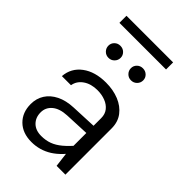

<svg xmlns="http://www.w3.org/2000/svg" viewBox="-249 -941 1043 1043"><g transform="rotate(45 272.5 -420.0)"><path d="M440 -844.9H81.8V-790.6H440ZM457.4 -354.8Q457.4 -404.5 431.2 -439Q405 -473.5 360.4 -491.7Q315.7 -509.9 260.2 -509.9Q176 -509.9 123.2 -470.5Q70.4 -431 65.4 -365H135.3Q141.4 -402.1 174.5 -425Q207.6 -447.9 256.6 -447.9Q289.4 -447.9 317.1 -437.3Q344.7 -426.8 361.3 -406Q377.8 -385.1 377.8 -354.8V-97.6L389.8 0H457.4ZM420.8 -135.7 394.8 -161.1Q362.7 -123.1 334.7 -99.7Q306.7 -76.3 278.3 -65.9Q250 -55.5 215.9 -55.5Q172.5 -55.5 147.7 -80.1Q122.9 -104.7 122.9 -144.2Q122.9 -182 152.2 -206.7Q181.6 -231.5 236.4 -234.2L413 -242V-297.4L231.5 -289.5Q175 -287.2 135 -267.2Q95.1 -247.3 73.9 -214.1Q52.7 -180.8 52.7 -138.1Q52.7 -73.6 92.9 -34.1Q133.1 5.4 201.6 5.4Q264.8 5.4 318.1 -28Q371.3 -61.4 420.8 -135.7ZM127 -660.7Q127 -641.6 140.5 -627.8Q154.1 -614 173.8 -614Q194 -614 207.5 -627.8Q221.1 -641.6 221.1 -660.7Q221.1 -679.8 207.5 -693.1Q194 -706.4 173.8 -706.4Q154.1 -706.4 140.5 -693.1Q127 -679.8 127 -660.7ZM300 -660.7Q300 -641.6 313.6 -627.8Q327.1 -614 346.9 -614Q367 -614 380.7 -627.8Q394.3 -641.6 394.3 -660.7Q394.3 -679.8 380.7 -693.1Q367 -706.4 346.9 -706.4Q327.1 -706.4 313.6 -693.1Q300 -679.8 300 -660.7Z"/></g></svg>

Font: Estedad VF
Style: Regular
Weight: 100
Designer: Amin Abedi
Version: Version 7.3